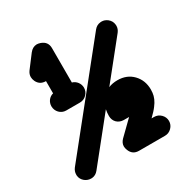

<svg xmlns="http://www.w3.org/2000/svg" viewBox="-176 -829 960 1015"><g transform="rotate(-30 303.5 -321.5)"><path d="M327.1 21C336.4 44.9 354 57.1 379.9 57.1H538.1C554.2 57.1 567.9 51.3 579.1 40C590.3 28.8 596.2 15.1 596.2 -0.5C596.2 -16.1 590.3 -29.8 579.1 -41C567.9 -52.2 554.2 -58.1 538.1 -58.1H522.9C541.5 -76.2 555.7 -91.3 564.9 -104C582.5 -126.5 592.8 -149.9 595.2 -173.8V-176.8C595.7 -183.1 596.2 -188 596.2 -191.9C596.2 -230 584 -261.2 560.1 -286.1C536.1 -311 504.9 -323.2 466.8 -323.2C446.8 -323.2 428.2 -319.8 412.1 -313L594.2 -540C602.5 -550.8 606.9 -562.5 606.9 -575.7C606.9 -578.1 606.9 -580.1 606.4 -582.5C605 -598.1 597.7 -610.8 585 -621.1C574.2 -629.4 562.5 -633.8 549.3 -633.8C546.9 -633.8 544.9 -633.8 542.5 -633.3C526.9 -631.8 514.2 -624.5 503.9 -611.8L42 -36.1C33.7 -24.9 29.3 -13.2 29.3 0C28.8 2 28.8 3.9 29.3 6.3C30.8 22 38.1 34.7 50.8 44.9C62 53.2 73.7 57.6 86.9 57.6C88.9 58.1 90.8 58.1 93.3 57.6C108.9 56.2 121.6 48.8 131.8 36.1L337.9 -220.7C335.4 -208.5 334 -195.3 334 -181.2C334 -147.5 358.9 -124 392.1 -124H423.8L338.9 -41C327.6 -29.3 321.8 -16.6 321.8 -2.9C321.8 4.4 323.7 12.7 327.1 21ZM85.4 -540C95.7 -518.6 113.3 -507.8 137.2 -507.8H138.2V-433.1C112.8 -426.8 96.2 -403.3 96.2 -377.9C96.2 -346.2 121.1 -319.8 152.8 -319.8H236.8C252.9 -319.8 266.6 -325.7 277.8 -336.9C289.1 -348.1 294.9 -361.8 294.9 -377.9C294.9 -403.3 276.9 -426.8 252.9 -433.1V-643.1C252.9 -669.9 239.7 -688 213.4 -696.8C206.1 -699.2 198.7 -700.7 192.4 -700.7C175.3 -700.2 161.1 -692.4 148.9 -676.8L90.8 -600.1C83 -589.4 79.1 -578.1 79.1 -566.4C79.1 -558.1 81.1 -549.3 85.4 -540Z"/></g></svg>

Font: Nemoy
Style: Bold
Weight: 700
Designer: BSozoo
Foundry: BSozoo
Version: Version 001.000